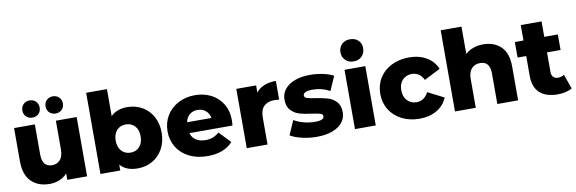

<svg xmlns="http://www.w3.org/2000/svg" viewBox="-55 -1262 5185 1728"><g transform="rotate(-10 2537.5 -397.5)"><path d="M631 -542V0H450V-58Q420 -25 378 -8Q336 9 289 9Q184 9 121.5 -53Q59 -115 59 -239V-542H249V-270Q249 -209 272 -181Q295 -153 339 -153Q384 -153 412.5 -184.5Q441 -216 441 -281V-542ZM160 -684Q160 -719 182.5 -741Q205 -763 239 -763Q273 -763 295.5 -741Q318 -719 318 -684Q318 -649 295.5 -627.5Q273 -606 239 -606Q205 -606 182.5 -627.5Q160 -649 160 -684ZM372 -684Q372 -719 394.5 -741Q417 -763 451 -763Q485 -763 507.5 -741Q530 -719 530 -684Q530 -649 507.5 -627.5Q485 -606 451 -606Q417 -606 394.5 -627.5Q372 -649 372 -684Z M1360 -272Q1360 -188 1324.5 -124Q1289 -60 1228.5 -25.5Q1168 9 1094 9Q987 9 934 -54V0H753V-742H943V-495Q998 -551 1094 -551Q1168 -551 1228.5 -517Q1289 -483 1324.5 -419.5Q1360 -356 1360 -272ZM1168 -272Q1168 -332 1136 -366Q1104 -400 1054 -400Q1004 -400 972 -366Q940 -332 940 -272Q940 -211 972 -176.5Q1004 -142 1054 -142Q1104 -142 1136 -176.5Q1168 -211 1168 -272Z M1999 -223H1605Q1617 -181 1651.5 -158.5Q1686 -136 1738 -136Q1777 -136 1805.5 -147Q1834 -158 1863 -183L1963 -79Q1884 9 1732 9Q1637 9 1565 -27Q1493 -63 1453.5 -127Q1414 -191 1414 -272Q1414 -352 1452.5 -415.5Q1491 -479 1559 -515Q1627 -551 1712 -551Q1793 -551 1859 -517.5Q1925 -484 1963.5 -420.5Q2002 -357 2002 -270Q2002 -268 1999 -223ZM1602 -323H1824Q1816 -366 1786.5 -391Q1757 -416 1713 -416Q1669 -416 1639.5 -391Q1610 -366 1602 -323Z M2453 -551V-380Q2427 -383 2410 -383Q2349 -383 2314.5 -350Q2280 -317 2280 -249V0H2090V-542H2271V-477Q2300 -514 2346.5 -532.5Q2393 -551 2453 -551Z M2489 -47 2546 -177Q2583 -154 2634 -140.5Q2685 -127 2735 -127Q2781 -127 2800.5 -136.5Q2820 -146 2820 -164Q2820 -182 2796.5 -189.5Q2773 -197 2722 -204Q2657 -212 2611.5 -225Q2566 -238 2533 -273Q2500 -308 2500 -371Q2500 -423 2531 -463.5Q2562 -504 2621.5 -527.5Q2681 -551 2764 -551Q2823 -551 2881 -539Q2939 -527 2978 -505L2921 -376Q2849 -416 2765 -416Q2720 -416 2699 -405.5Q2678 -395 2678 -378Q2678 -359 2701 -351.5Q2724 -344 2777 -336Q2844 -326 2888 -313Q2932 -300 2964.5 -265.5Q2997 -231 2997 -169Q2997 -118 2966 -77.5Q2935 -37 2874.5 -14Q2814 9 2729 9Q2661 9 2595 -6.5Q2529 -22 2489 -47Z M3079 -542H3269V0H3079ZM3070 -703Q3070 -746 3098.5 -775Q3127 -804 3174 -804Q3221 -804 3249.5 -776.5Q3278 -749 3278 -706Q3278 -661 3249.5 -631.5Q3221 -602 3174 -602Q3127 -602 3098.5 -631Q3070 -660 3070 -703Z M3358 -272Q3358 -353 3397.5 -416.5Q3437 -480 3508 -515.5Q3579 -551 3669 -551Q3761 -551 3828 -511.5Q3895 -472 3923 -402L3776 -327Q3739 -400 3668 -400Q3617 -400 3583.5 -366Q3550 -332 3550 -272Q3550 -211 3583.5 -176.5Q3617 -142 3668 -142Q3739 -142 3776 -215L3923 -140Q3895 -70 3828 -30.5Q3761 9 3669 9Q3579 9 3508 -27Q3437 -63 3397.5 -127Q3358 -191 3358 -272Z M4570 -310V0H4380V-279Q4380 -390 4291 -390Q4242 -390 4212.5 -358Q4183 -326 4183 -262V0H3993V-742H4183V-492Q4214 -521 4256 -536Q4298 -551 4346 -551Q4447 -551 4508.5 -491Q4570 -431 4570 -310Z M5063 -22Q5039 -7 5004.5 1Q4970 9 4931 9Q4825 9 4768 -43Q4711 -95 4711 -198V-380H4632V-522H4711V-663H4901V-522H5025V-380H4901V-200Q4901 -171 4916.5 -154.5Q4932 -138 4958 -138Q4991 -138 5016 -155Z"/></g></svg>

Font: Idrija
Style: Regular
Weight: 800
Designer: Julieta Ulanovsky
Foundry: Julieta Ulanovsky
Version: Version 7.200